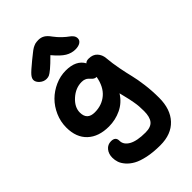

<svg xmlns="http://www.w3.org/2000/svg" viewBox="-303 -861 1244 1244"><g transform="rotate(-45 318.5 -239.0)"><path d="M170.9 -543Q146 -543 125.5 -561Q105 -579.1 105 -599.1Q105 -614.3 120.1 -632.3Q135.3 -650.4 190.9 -695.8Q197.8 -701.2 210.9 -711.7Q224.1 -722.2 228.5 -725.8Q232.9 -729.5 242.4 -736.6Q252 -743.7 256.1 -745.6Q260.3 -747.6 268.1 -751.5Q275.9 -755.4 281.5 -756.6Q287.1 -757.8 294.7 -758.8Q302.2 -759.8 311 -759.8Q335.4 -759.8 354 -748.5Q372.6 -737.3 391.1 -710.9Q410.6 -684.6 432.9 -663.8Q455.1 -643.1 468.5 -634Q481.9 -625 491 -613Q500 -601.1 500 -585.9Q500 -567.9 483.4 -556.9Q466.8 -545.9 438 -545.9Q403.3 -545.9 371.6 -564.7Q339.8 -583.5 296.9 -634.8Q255.4 -592.8 231 -572.5Q206.5 -552.2 195.6 -547.6Q184.6 -543 170.9 -543ZM388.2 282.2Q323.7 282.2 273.4 271.5Q223.1 260.7 193.4 244.1Q163.6 227.5 144.3 205.3Q125 183.1 117.9 162.1Q110.8 141.1 110.8 119.1Q110.8 84 130.1 60.5Q149.4 37.1 180.2 37.1Q221.2 37.1 221.2 73.2Q221.2 110.8 260.7 133.3Q300.3 155.8 378.9 155.8Q428.7 155.8 449.5 129.9Q470.2 104 470.2 50.8Q470.2 28.3 468.8 7.6Q467.3 -13.2 463.1 -35.9Q459 -58.6 456.5 -70.3Q454.1 -82 447.3 -108.9Q440.4 -135.7 439 -143.1Q405.3 -89.8 351.8 -64.5Q298.3 -39.1 238.8 -39.1Q145 -39.1 91.6 -89.1Q38.1 -139.2 38.1 -230Q38.1 -283.7 59.6 -332.8Q81.1 -381.8 116.5 -417Q151.9 -452.1 199.2 -473.1Q246.6 -494.1 296.9 -494.1Q391.1 -494.1 424.8 -432.1Q433.6 -443.8 456.1 -443.8Q494.6 -443.8 515.6 -420.9Q536.6 -397.9 539.1 -365.2Q543.5 -313.5 554.2 -258.3Q564.9 -203.1 574.7 -164.1Q584.5 -125 592.3 -65.4Q600.1 -5.9 600.1 59.1Q600.1 163.6 544.4 222.9Q488.8 282.2 388.2 282.2ZM168.9 -236.8Q168.9 -168.9 238.8 -168.9Q304.2 -168.9 349.9 -207.8Q395.5 -246.6 409.2 -323.2H408.2Q397.9 -323.2 390.1 -327.9Q382.3 -332.5 376 -339.4Q369.6 -346.2 362.8 -353Q356 -359.9 344.2 -364.5Q332.5 -369.1 316.9 -369.1Q261.7 -369.1 215.3 -327.4Q168.9 -285.6 168.9 -236.8Z"/></g></svg>

Font: Shantell Sans Bouncy
Style: Regular
Weight: 600
Designer: Stephen Nixon, Anya Danilova, Shantell Martin
Foundry: Arrow Type
Version: Version 1.006;[9816181b4]